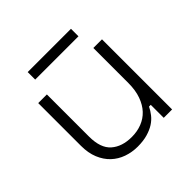

<svg xmlns="http://www.w3.org/2000/svg" viewBox="-165 -781 941 941"><g transform="rotate(-45 305.5 -310.0)"><path d="M275 10Q236 10 200.5 -2.5Q165 -15 138.5 -40Q112 -65 96.5 -102.5Q81 -140 81 -190V-486H141V-194Q141 -114 181 -79Q221 -44 288 -44Q326 -44 358 -56.5Q390 -69 413 -93.5Q436 -118 449.5 -155.5Q463 -193 463 -243V-486H523V0H465V-90H453Q444 -71 429.5 -52.5Q415 -34 394 -20.5Q373 -7 343.5 1.5Q314 10 275 10ZM152 -578V-630H452V-578Z"/></g></svg>

Font: Space Grotesk Light
Style: Regular
Weight: 300
Designer: Florian Karsten
Foundry: Florian Karsten
Version: Version 2.000